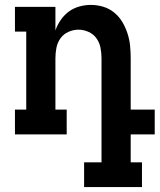

<svg xmlns="http://www.w3.org/2000/svg" viewBox="-20 -548 651 783"><path d="M559 215H323V114H394V-310Q394 -331 390 -352.5Q386 -374 373.5 -391.5Q361 -409 341 -418Q321 -427 300 -427Q279 -427 259 -418Q239 -409 226.5 -391.5Q214 -374 210 -352.5Q206 -331 206 -310V-101H252V0H41V-101H87V-419H41V-520H206V-424Q214 -447 228 -467Q242 -487 261 -501Q280 -515 303.5 -521.5Q327 -528 350 -528Q376 -528 401 -520.5Q426 -513 446 -496.5Q466 -480 479 -458Q492 -436 500 -411.5Q508 -387 510.5 -361.5Q513 -336 513 -310V-101H611V0H513V114H559Z"/></svg>

Font: Iosevka HT Extended
Style: Bold
Weight: 700
Width: 7
Monospace: yes
Designer: Belleve Invis
Foundry: Belleve Invis
Version: Version 32.3.0; ttfautohint (v1.8.4)